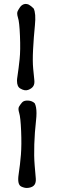

<svg xmlns="http://www.w3.org/2000/svg" viewBox="-20 -873 297 976"><path d="M100.1 -851.1Q106.4 -853 110.8 -853Q117.7 -853 126 -849.6Q137.7 -843.3 150.9 -830.1Q163.6 -805.2 157.5 -744.4Q151.4 -683.6 148.2 -622.8Q145 -562 148.7 -523.9Q152.3 -485.8 154.5 -465.8Q156.7 -445.8 148.7 -434.1Q140.6 -422.4 123 -416Q105.5 -409.7 83.5 -422.9Q66.4 -432.1 66.4 -462.4Q66.4 -471.7 68.4 -482.9Q75.2 -528.3 79.8 -572.8Q84.5 -617.2 81.5 -690.2Q78.6 -763.2 71.3 -783.2Q67.4 -795.9 67.4 -804.7Q67.4 -810.5 69.8 -816.4Q74.7 -826.2 81.8 -836.4Q88.9 -846.7 100.1 -851.1ZM156.7 -347.7Q165.5 -330.1 165.5 -297.9Q165.5 -280.3 163.1 -259.8Q156.2 -199.2 154.3 -139.2Q152.3 -79.1 156.2 -32.7Q160.2 13.7 161.9 34.2Q163.6 54.7 155.3 66.4Q147 78.1 127 81.5Q121.1 82.5 116.7 82.5Q103 82.5 87.9 75.2Q66.9 64.9 74.7 13.4Q82.5 -38.1 86.4 -87.4Q90.3 -136.7 87.4 -206.8Q84.5 -276.9 77.6 -298.8Q70.8 -320.8 76.7 -330.8Q82.5 -340.8 91.8 -351.8Q101.1 -362.8 122.3 -361.8Q143.6 -360.8 156.7 -347.7Z"/></svg>

Font: Myanmar Kalay
Style: Regular
Weight: 400
Designer: Khon Soe Zaw Thu
Foundry: PaOh Unicode khonsoezawthu@gmail.com and @hotmail.com
Version: Version 1.20 December 6, 2016